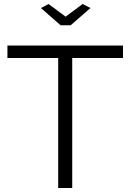

<svg xmlns="http://www.w3.org/2000/svg" viewBox="-20 -937 650 957"><path d="M222 -917 307 -854 392 -917 431 -897 332 -811H282L184 -897ZM593 -648H340V0H270V-648H17V-710H593Z"/></svg>

Font: IngvarSans
Style: Regular
Weight: 400
Version: Version 1.000